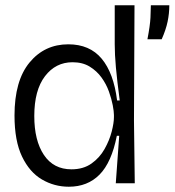

<svg xmlns="http://www.w3.org/2000/svg" viewBox="-20 -695 662 728"><path d="M241 13Q186 13 139 -14.5Q92 -42 63.5 -101.5Q35 -161 35 -257Q35 -389 92 -458Q149 -527 239 -527Q320 -527 365.5 -472.5Q411 -418 424 -314H434Q424 -389 419.5 -439Q415 -489 415 -527V-675H490L488 -238L491 0H419L432 -180H423Q403 -79 357.5 -33Q312 13 241 13ZM251 -53Q296 -53 327 -75Q358 -97 376.5 -130Q395 -163 403.5 -196Q412 -229 412 -251V-259Q412 -272 407.5 -296Q403 -320 393 -348Q383 -376 365 -401Q347 -426 320 -442.5Q293 -459 255 -459Q191 -459 150.5 -406Q110 -353 110 -255Q110 -162 146.5 -107.5Q183 -53 251 -53ZM539 -546Q549 -598 550.5 -628Q552 -658 552 -675H622Q622 -644 615.5 -613Q609 -582 593 -546Z"/></svg>

Font: Bricolage Grotesque 96pt Light
Style: Regular
Weight: 300
Designer: Mathieu Triay
Foundry: Atelier Triay
Version: Version 1.001; ttfautohint (v1.8.4.7-5d5b);gftools[0.9.33.de